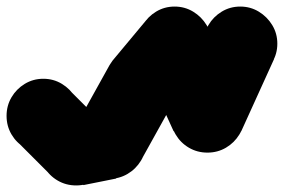

<svg xmlns="http://www.w3.org/2000/svg" viewBox="-82 -513 902 585"><path d="M-62 -160Q-62 -129 -47 -103.5Q-32 -78 -6.5 -63Q19 -48 50 -48Q81 -48 106.5 -63Q132 -78 147.5 -103.5Q163 -129 163 -160Q163 -191 147.5 -216.5Q132 -242 106.5 -257.5Q81 -273 50 -273Q19 -273 -6.5 -257.5Q-32 -242 -47 -216.5Q-62 -191 -62 -160Z M129 -239 -29 -81 71 19 229 -139Z M38 -60Q38 -29 53 -3.5Q68 22 93.5 37Q119 52 150 52Q181 52 206.5 37Q232 22 247.5 -3.5Q263 -29 263 -60Q263 -91 247.5 -116.5Q232 -142 206.5 -157.5Q181 -173 150 -173Q119 -173 93.5 -157.5Q68 -142 53 -116.5Q38 -91 38 -60Z M128 -171 172 51 272 31 228 -191Z M138 -80Q138 -49 153 -23.5Q168 2 193.5 17Q219 32 250 32Q281 32 306.5 17Q332 2 347.5 -23.5Q363 -49 363 -80Q363 -111 347.5 -136.5Q332 -162 306.5 -177.5Q281 -193 250 -193Q219 -193 193.5 -177.5Q168 -162 153 -136.5Q138 -111 138 -80Z M152 -135 348 -25 448 -205 252 -315Z M238 -260Q238 -229 253 -203.5Q268 -178 293.5 -163Q319 -148 350 -148Q381 -148 406.5 -163Q432 -178 447.5 -203.5Q463 -229 463 -260Q463 -291 447.5 -316.5Q432 -342 406.5 -357.5Q381 -373 350 -373Q319 -373 293.5 -357.5Q268 -342 253 -316.5Q238 -291 238 -260Z M264 -332 436 -188 536 -308 364 -452Z M338 -380Q338 -349 353 -323.5Q368 -298 393.5 -283Q419 -268 450 -268Q481 -268 506.5 -283Q532 -298 547.5 -323.5Q563 -349 563 -380Q563 -411 547.5 -436.5Q532 -462 506.5 -477.5Q481 -493 450 -493Q419 -493 393.5 -477.5Q368 -462 353 -436.5Q338 -411 338 -380Z M553 -427 347 -333 447 -113 653 -207Z M438 -160Q438 -129 453 -103.5Q468 -78 493.5 -63Q519 -48 550 -48Q581 -48 606.5 -63Q632 -78 647.5 -103.5Q663 -129 663 -160Q663 -191 647.5 -216.5Q632 -242 606.5 -257.5Q581 -273 550 -273Q519 -273 493.5 -257.5Q468 -242 453 -216.5Q438 -191 438 -160Z M447 -207 653 -113 753 -333 547 -427Z M538 -380Q538 -349 553 -323.5Q568 -298 593.5 -283Q619 -268 650 -268Q681 -268 706.5 -283Q732 -298 747.5 -323.5Q763 -349 763 -380Q763 -411 747.5 -436.5Q732 -462 706.5 -477.5Q681 -493 650 -493Q619 -493 593.5 -477.5Q568 -462 553 -436.5Q538 -411 538 -380Z"/></svg>

Font: Linefont Black
Style: Regular
Weight: 900
Monospace: yes
Version: Version 3.002;gftools[0.9.33]